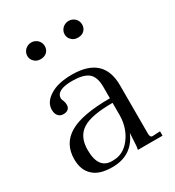

<svg xmlns="http://www.w3.org/2000/svg" viewBox="-160 -732 761 837"><g transform="rotate(-30 221.0 -314.0)"><path d="M418 -22V0H293.9Q297.9 -16.1 297.9 -37.1L300.8 -82Q261.7 9.8 161.1 9.8Q96.2 9.8 65.9 -19Q33.2 -47.4 33.2 -103Q33.2 -181.6 98.1 -219.2Q161.1 -255.9 300.8 -255.9V-314Q300.8 -364.7 274.9 -384.8Q250 -403.8 195.8 -403.8Q115.2 -403.8 115.2 -361.8Q115.2 -357.4 120.1 -346.2Q124 -336.9 124 -326.2Q124 -311.5 115.2 -304.2Q106.4 -296.9 91.8 -296.9Q74.2 -296.9 64.9 -309.1Q56.2 -319.3 56.2 -338.9Q56.2 -377 98.1 -402.8Q138.2 -428.2 208 -428.2Q367.2 -428.2 367.2 -283.2V-39.1Q367.2 -20 379.9 -20ZM179.2 -14.2Q229.5 -14.2 264.2 -59.1Q299.3 -105 300.8 -168V-232.9Q193.4 -232.9 149.9 -205.1Q104 -176.8 104 -108.9Q104 -59.1 122.8 -35.4Q141.6 -11.7 179.2 -14.2ZM94.2 -626Q107.9 -638.2 125 -638.2Q142.1 -638.2 155.8 -626Q168.9 -612.8 168.9 -595.2Q168.9 -577.6 157.2 -565.9Q145.5 -554.2 125 -554.2Q106 -554.2 94.2 -565.9Q81.1 -577.6 81.1 -595.2Q81.1 -612.8 94.2 -626ZM282.2 -626Q295.9 -638.2 313 -638.2Q330.6 -638.2 344.2 -626Q356.9 -613.3 356.9 -595.2Q356.9 -577.6 345.2 -565.9Q333.5 -554.2 313 -554.2Q293.9 -554.2 282.2 -565.9Q269 -577.6 269 -595.2Q269 -612.8 282.2 -626Z"/></g></svg>

Font: Unna Light
Style: Regular
Weight: 300
Designer: Jorge de Buen Unna
Foundry: Omnibus-Type
Version: Version 2.007;PS 002.007;hotconv 1.0.88;makeotf.lib2.5.64775